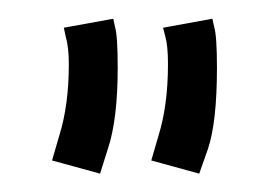

<svg xmlns="http://www.w3.org/2000/svg" viewBox="-20 -715 290 207"><path d="M158.2 -675.8 155.8 -685.1 209 -694.8 210.9 -686Q213.9 -676.3 213.9 -642.1Q213.9 -583 204.1 -554.2L194.8 -527.8L143.1 -542L150.9 -568.8Q161.1 -601.6 161.1 -646Q161.1 -665.5 158.2 -675.8ZM50.8 -675.8 48.8 -685.1 102.1 -694.8 104 -686Q106.9 -676.3 106.9 -642.1Q106.9 -585.9 96.2 -554.2L87.9 -527.8L36.1 -542L43.9 -568.8Q54.2 -601.6 54.2 -646Q54.2 -664.1 50.8 -675.8Z"/></svg>

Font: Rawengulk
Style: Demibold
Weight: 600
Version: Version 0.92